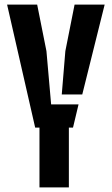

<svg xmlns="http://www.w3.org/2000/svg" viewBox="-20 -820 489 840"><path d="M152.7 0V-261.7H133.9L11 -800H142.6L183.2 -596.4L203.7 -363.2H323.6L299.4 -261.7H281.3V0ZM250.2 -406.7 265.9 -596.4 306.3 -800H437.9L339.9 -406.7Z"/></svg>

Font: Big Shoulders Stencil Text SC Thin
Style: Regular
Weight: 100
Designer: Patric King
Foundry: XO Type Co
Version: Version 2.001